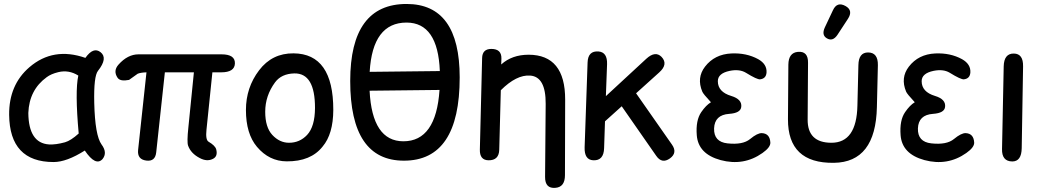

<svg xmlns="http://www.w3.org/2000/svg" viewBox="-20 -777 5184 953"><path d="M246.1 27.3Q27.8 27.3 25.4 -207Q23.9 -355.5 126 -443.4Q244.6 -545.4 403.8 -489.7Q443.4 -545.9 479 -518.1Q516.6 -488.8 466.3 -425.3Q444.8 -398.4 447.8 -266.1Q451.7 -105 483.9 -60.1Q514.6 -19 488.8 12.7Q454.6 49.8 400.9 -29.8Q311 27.3 246.1 27.3ZM302.7 -70.8Q331.5 -79.1 370.6 -114.3Q351.6 -324.2 368.7 -401.9Q321.3 -431.6 269.5 -418.9Q233.4 -410.2 211.9 -394Q125 -331.1 120.6 -216.3Q122.1 -66.9 223.1 -60.1Q256.3 -58.1 302.7 -70.8Z M563.5 -391.1Q540.5 -425.3 568.4 -456.5Q613.8 -507.3 667.5 -507.3H1079.6Q1147 -507.3 1146 -462.6Q1145 -418 1077.6 -418H1034.2L1004.9 -133.3Q999.5 -83 1015.1 -73.7Q1048.3 -54.2 1053.2 -35.6Q1062 -1.5 1037.6 11.2Q1007.3 26.9 971.2 7.3Q927.2 -15.6 913.6 -54.2Q907.2 -71.8 915 -145L942.4 -418H798.3L755.4 -21Q750.5 25.9 706.1 20Q660.6 14.2 665.5 -32.7L707 -418Q678.2 -417 663.6 -411.1L620.6 -380.4Q576.7 -371.6 563.5 -391.1Z M1440.9 -412.6Q1377 -411.1 1345.2 -368.2Q1296.4 -301.8 1296.4 -222.2Q1296.4 -145.5 1331.5 -107.4Q1367.7 -68.4 1414.6 -68.4Q1467.8 -68.4 1504.4 -107.4Q1543 -148.9 1543.5 -240.7Q1543.9 -414.6 1440.9 -412.6ZM1437 -512.2Q1634.8 -510.7 1634.3 -231Q1633.8 -111.8 1581.5 -49.8Q1522.9 24.9 1402.8 23.9Q1315.9 23.4 1255.4 -48.3Q1200.7 -113.3 1200.7 -231Q1200.7 -342.3 1266.1 -428.2Q1330.6 -513.2 1437 -512.2Z M1998 -757.3Q2261.7 -757.3 2261.7 -392.6Q2261.7 20.5 1984.9 20.5Q1718.3 20.5 1718.3 -375Q1718.3 -757.3 1998 -757.3ZM1814.5 -326.7Q1827.1 -75.7 1982.4 -75.7Q2144.5 -75.7 2161.6 -330.6ZM1814.9 -420.4 2163.1 -424.3Q2153.8 -664.6 1998 -665Q1829.1 -665 1814.9 -420.4Z M2418.9 -534.2Q2470.2 -534.2 2468.8 -485.8Q2468.3 -471.7 2467.8 -457Q2521 -505.4 2604 -505.4Q2785.6 -504.9 2785.2 -282.7L2784.2 92.3Q2784.2 151.4 2737.3 155.3Q2685.1 160.2 2685.5 101.1L2688.5 -261.2Q2689.5 -396.5 2611.3 -401.9Q2543.5 -406.7 2465.8 -329.1L2458 -33.7Q2456.5 19.5 2404.3 18.6Q2360.4 17.6 2361.8 -34.7L2373 -488.8Q2374 -534.2 2418.9 -534.2Z M2924.8 18.6Q2879.9 16.6 2881.8 -45.9L2896.5 -466.8Q2898.4 -525.9 2951.2 -521.5Q2995.1 -517.6 2993.2 -458.5L2987.3 -299.8L3187.5 -484.9Q3232.4 -526.4 3263.7 -494.6Q3297.9 -458.5 3252 -417.5L3137.2 -314L3315.4 -59.1Q3343.8 -18.6 3305.2 9.3Q3265.6 37.6 3237.3 -3.4L3065.9 -249.5L2982.9 -174.8L2978.5 -41.5Q2976.6 21 2924.8 18.6Z M3609.4 -300.8Q3664.1 -284.2 3659.2 -246.1Q3655.8 -215.8 3599.6 -211.9Q3526.9 -207 3524.4 -139.6Q3522.5 -72.8 3590.8 -65.4Q3667 -57.1 3703.1 -86.9Q3739.7 -117.2 3761.7 -116.2Q3801.3 -114.3 3803.7 -69.3Q3804.7 -45.9 3764.6 -17.6Q3671.4 48.3 3556.6 17.6Q3445.8 -12.7 3438.5 -105.5Q3432.6 -179.7 3460.9 -220.7Q3484.4 -254.9 3508.8 -269.5Q3469.7 -311.5 3465.8 -322.3Q3437 -391.1 3479.5 -446.3Q3526.9 -507.8 3610.4 -511.7Q3685.1 -515.1 3743.2 -483.4Q3787.6 -458.5 3784.7 -416.5Q3782.2 -386.7 3752.9 -383.3Q3738.3 -381.3 3682.1 -416Q3650.4 -435.1 3602.1 -425.3Q3543 -413.1 3543 -374Q3543 -320.8 3609.4 -300.8Z M4084 -586.9Q4056.6 -603 4074.2 -641.1L4114.3 -726.1Q4134.8 -771 4177.7 -746.6Q4215.8 -724.6 4188.5 -683.1L4136.7 -604Q4113.3 -569.3 4084 -586.9ZM4332.5 -245.6Q4326.7 28.8 4118.7 31.2Q3890.1 34.2 3891.1 -185.5L3893.1 -456.5Q3894 -515.1 3939.9 -519.5Q3991.7 -524.4 3990.7 -465.3L3988.8 -184.1Q3987.8 -68.4 4106.9 -68.4Q4231.9 -68.4 4235.8 -252.9L4240.7 -453.6Q4241.7 -516.6 4288.6 -516.6Q4338.4 -516.6 4337.4 -453.6Z M4621.1 -300.8Q4675.8 -284.2 4670.9 -246.1Q4667.5 -215.8 4611.3 -211.9Q4538.6 -207 4536.1 -139.6Q4534.2 -72.8 4602.5 -65.4Q4678.7 -57.1 4714.8 -86.9Q4751.5 -117.2 4773.4 -116.2Q4813 -114.3 4815.4 -69.3Q4816.4 -45.9 4776.4 -17.6Q4683.1 48.3 4568.4 17.6Q4457.5 -12.7 4450.2 -105.5Q4444.3 -179.7 4472.7 -220.7Q4496.1 -254.9 4520.5 -269.5Q4481.4 -311.5 4477.5 -322.3Q4448.7 -391.1 4491.2 -446.3Q4538.6 -507.8 4622.1 -511.7Q4696.8 -515.1 4754.9 -483.4Q4799.3 -458.5 4796.4 -416.5Q4793.9 -386.7 4764.6 -383.3Q4750 -381.3 4693.8 -416Q4662.1 -435.1 4613.8 -425.3Q4554.7 -413.1 4554.7 -374Q4554.7 -320.8 4621.1 -300.8Z M5012.7 -511.2Q5059.1 -510.3 5058.1 -447.8L5051.3 -41.5Q5050.3 24.4 5004.4 24.4Q4952.1 23.9 4953.6 -37.6L4961.9 -447.3Q4963.4 -512.2 5012.7 -511.2Z"/></svg>

Font: Comic Relief
Style: Regular
Weight: 400
Designer: Jeff Davis
Foundry: Loudifier
Version: Version 1.0